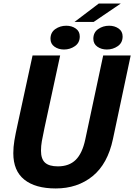

<svg xmlns="http://www.w3.org/2000/svg" viewBox="-20 -1050 756 1082"><path d="M616.5 -266.5Q587 -126.5 501.8 -57.2Q416.5 12 294 12Q179 12 117 -37.8Q55 -87.5 55 -186.5Q55 -221.5 61 -257.8Q67 -294 80 -352.5L163.5 -737.5H319L231 -330.5Q220.5 -281.5 215.8 -254.5Q211 -227.5 211 -200.5Q211 -154 234 -133.2Q257 -112.5 306 -112.5Q369.5 -112.5 406.8 -149.2Q444 -186 460.5 -264L561.5 -737.5H716.5ZM340.5 -771Q309.5 -771 287 -787Q264.5 -803 264.5 -831.5Q264.5 -867 291.5 -886Q318.5 -905 353.5 -905Q384.5 -905 407 -889.2Q429.5 -873.5 429.5 -844.5Q429.5 -809 402.2 -790Q375 -771 340.5 -771ZM582 -771Q551 -771 528.5 -787Q506 -803 506 -831.5Q506 -867 533 -886Q560 -905 595 -905Q626 -905 648.5 -889.2Q671 -873.5 671 -844.5Q671 -809 643.8 -790Q616.5 -771 582 -771ZM400 -926.5 536.5 -1030H660.5L508 -926.5Z"/></svg>

Font: Epilogue
Style: Bold Italic
Weight: 700
Italic angle: -12°
Designer: Tyler Finck
Foundry: Etcetera Type Co
Version: Version 2.111; ttfautohint (v1.8.3)